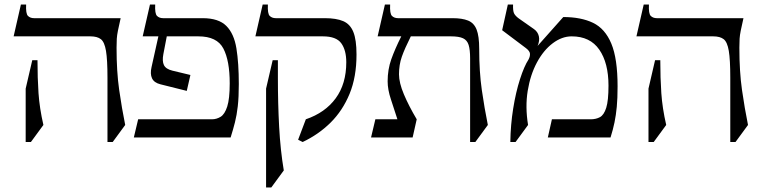

<svg xmlns="http://www.w3.org/2000/svg" viewBox="-20 -605 3345 845"><path d="M493 -395Q493 -290 504.5 -209.5Q516 -129 531 -55L476 20H453V-263Q453 -342 446.5 -381Q440 -420 424 -432.5Q408 -445 378 -445H40L72 -585H95Q93 -545 103 -535Q113 -525 130 -525H511Q503 -490 499 -470Q495 -450 494 -434.5Q493 -419 493 -395ZM93 -215 122 -340H145Q145 -261 149.5 -195Q154 -129 171 -55L116 20H93Z M872 -525Q942 -525 976 -491Q1010 -457 1020.5 -392Q1031 -327 1031 -235Q1031 -177 1026.5 -137.5Q1022 -98 1014 -66.5Q1006 -35 995 0H569L588 -80H913Q933 -80 951 -91Q969 -102 980 -136Q991 -170 991 -238Q991 -338 963 -391.5Q935 -445 853 -445H714L699 -367Q693 -336 701.5 -318.5Q710 -301 739 -294L818 -275L802 -205L686 -234Q658 -241 649 -260.5Q640 -280 647 -310L677 -445H608L640 -585H663Q661 -545 671 -535Q681 -525 698 -525Z M1410 -525Q1460 -525 1490.5 -512Q1521 -499 1535 -464.5Q1549 -430 1549 -365Q1549 -266 1518.5 -192Q1488 -118 1435 -65.5Q1382 -13 1312 20L1292 10L1326 -80Q1411 -109 1457.5 -172.5Q1504 -236 1504 -331Q1504 -384 1482 -414.5Q1460 -445 1401 -445H1104L1136 -585H1159Q1157 -545 1167 -535Q1177 -525 1194 -525ZM1180 -340H1203V-260Q1203 -151 1208.5 -47.5Q1214 56 1229 145L1174 220H1151V-215Z M1736 -278Q1736 -241 1757.5 -190Q1779 -139 1814 -80L1796 0H1613L1632 -80H1729Q1715 -124 1700.5 -167.5Q1686 -211 1686 -247Q1686 -299 1702 -344Q1718 -389 1746 -445H1642L1674 -585H1697Q1695 -545 1705 -535Q1715 -525 1732 -525H1972Q2014 -525 2040 -514.5Q2066 -504 2077.5 -475Q2089 -446 2089 -390Q2089 -289 2100.5 -209Q2112 -129 2127 -55L2072 20H2049V-348Q2049 -386 2042.5 -407Q2036 -428 2018 -436.5Q2000 -445 1965 -445H1788Q1761 -391 1748.5 -355.5Q1736 -320 1736 -278Z M2346 -403 2459 -530Q2537 -530 2590 -504.5Q2643 -479 2670.5 -413Q2698 -347 2698 -225Q2698 -172 2694.5 -135Q2691 -98 2684.5 -66.5Q2678 -35 2667 0H2391L2409 -80H2580Q2603 -80 2620.5 -89.5Q2638 -99 2648 -130.5Q2658 -162 2658 -228Q2658 -328 2617.5 -386.5Q2577 -445 2496 -445Q2453 -445 2412.5 -414.5Q2372 -384 2343 -330Q2314 -276 2302.5 -205.5Q2291 -135 2304 -55L2249 20H2226Q2227 -55 2238.5 -127Q2250 -199 2268.5 -256.5Q2287 -314 2306 -343Q2313 -356 2312.5 -368Q2312 -380 2295 -393L2190 -472L2215 -585H2238Q2237 -557 2242.5 -546Q2248 -535 2263 -524L2330 -477Q2347 -465 2351.5 -445.5Q2356 -426 2346 -403Z M3234 -395Q3234 -290 3245.5 -209.5Q3257 -129 3272 -55L3217 20H3194V-263Q3194 -342 3187.5 -381Q3181 -420 3165 -432.5Q3149 -445 3119 -445H2781L2813 -585H2836Q2834 -545 2844 -535Q2854 -525 2871 -525H3252Q3244 -490 3240 -470Q3236 -450 3235 -434.5Q3234 -419 3234 -395ZM2834 -215 2863 -340H2886Q2886 -261 2890.5 -195Q2895 -129 2912 -55L2857 20H2834Z"/></svg>

Font: Bona Nova
Style: Regular
Weight: 400
Designer: Mateusz Machalski
Foundry: Capitalics
Version: Version 4.001; ttfautohint (v1.8.3)